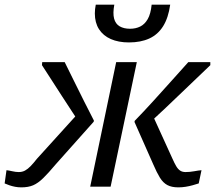

<svg xmlns="http://www.w3.org/2000/svg" viewBox="-40 -805 928 828"><path d="M704 -120 617 -311 577 -249Q624 -292 674 -339.5Q724 -387 773.5 -434.5Q823 -482 867 -524V-537H772Q737 -498 698 -454.5Q659 -411 619 -367Q579 -323 541 -284L540 -279L621 -96Q636 -61 649.5 -39Q663 -17 681.5 -7Q700 3 729 3Q745 3 760.5 0.5Q776 -2 790.5 -6Q805 -10 817 -14L829 -71Q816 -70 797.5 -66.5Q779 -63 760 -63Q746 -63 736.5 -69.5Q727 -76 719.5 -89Q712 -102 704 -120ZM349 0H437L550 -537H461ZM119 -120Q105 -102 92.5 -89Q80 -76 68 -69.5Q56 -63 41 -63Q28 -63 13 -66.5Q-2 -70 -12 -71L-20 -14Q-11 -10 0.5 -6Q12 -2 25 0.5Q38 3 52 3Q82 3 103 -6Q124 -15 146.5 -37Q169 -59 200 -96L364 -280L365 -285Q345 -324 323 -367.5Q301 -411 280 -454Q259 -497 239 -537H142L141 -524Q161 -493 183 -459Q205 -425 227.5 -390Q250 -355 272.5 -321Q295 -287 316 -255L293 -312ZM516 -622Q567 -622 604 -639Q641 -656 663.5 -692Q686 -728 694 -785H614Q610 -745 597 -722.5Q584 -700 564.5 -690.5Q545 -681 521 -681Q494 -681 476 -691.5Q458 -702 452 -725Q446 -748 453 -785H373Q371 -774 370 -765.5Q369 -757 369 -747Q369 -707 387 -679Q405 -651 438 -636.5Q471 -622 516 -622Z"/></svg>

Font: Roboto Serif
Style: Italic
Weight: 400
Italic angle: -10°
Designer: Greg Gazdowicz
Foundry: Commercial Type
Version: Version 1.008